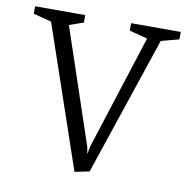

<svg xmlns="http://www.w3.org/2000/svg" viewBox="-72 -681 749 762"><g transform="rotate(10 302.0 -300.0)"><path d="M277 10 82 -561 9 -580V-610H211V-580L154 -560L310 -96L315 -68L321 -100L469 -561L396 -580V-610H596V-580L524 -561L336 -2Z"/></g></svg>

Font: Manuale Light
Style: Regular
Weight: 300
Designer: Eduardo Tunni / Pablo Cosgaya
Foundry: Eduardo Tunni / Pablo Cosgaya
Version: Version 1.002